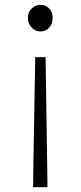

<svg xmlns="http://www.w3.org/2000/svg" viewBox="-20 -567 335 796"><path d="M117.2 209 118.2 125 126 -330.1H168.9L175.8 125L176.8 209ZM147.5 -436.5Q127 -436.5 111.3 -452.6Q95.7 -468.8 95.7 -493.2Q95.7 -516.6 111.3 -531.7Q127 -546.9 147.5 -546.9Q168.9 -546.9 183.6 -532.2Q198.2 -517.6 198.2 -493.2Q198.2 -467.8 183.6 -452.1Q168.9 -436.5 147.5 -436.5Z"/></svg>

Font: Gen Shin Gothic Light
Style: Regular
Weight: 200
Designer: [Source Han Sans]
Ryoko NISHIZUKA  (kana & ideographs); Paul D. Hunt (Latin, Greek & Cyrillic); Wenlong ZHANG  (bopomofo
Version: Version 1.002.20150607